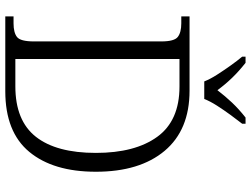

<svg xmlns="http://www.w3.org/2000/svg" viewBox="-134 -838 971 744"><g transform="rotate(90 352.0 -465.5)"><path d="M43 0V-32H70Q106 -32 123 -45.5Q140 -59 140 -111V-605Q140 -655 122.5 -668.5Q105 -682 70 -682H43V-714H331Q483 -714 564 -617.5Q645 -521 645 -351Q645 -186 568 -93Q491 0 333 0ZM314 -39Q447 -39 509.5 -118.5Q572 -198 572 -351Q572 -503 509.5 -589Q447 -675 315 -675H208V-39ZM295 -771Q286 -794 269 -820.5Q252 -847 233.5 -873Q215 -899 199 -918V-931H223Q256 -905 281.5 -878.5Q307 -852 329 -822Q352 -852 377 -878.5Q402 -905 435 -931H459V-918Q444 -899 425 -873Q406 -847 389 -820.5Q372 -794 363 -771Z"/></g></svg>

Font: Noto Serif Myanmar Light
Style: Regular
Weight: 300
Designer: Ben Mitchell and the Monotype Design Team
Foundry: Monotype Imaging Inc.
Version: Version 2.106; ttfautohint (v1.8.4.7-5d5b)